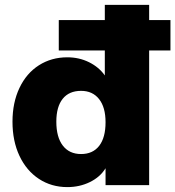

<svg xmlns="http://www.w3.org/2000/svg" viewBox="-20 -756 716 784"><path d="M676 -550H589V0H411V-69Q389 -33 347 -12.5Q305 8 255 8Q190 8 139 -25.5Q88 -59 59.5 -119.5Q31 -180 31 -259Q31 -337 59.5 -397Q88 -457 139 -489.5Q190 -522 255 -522Q303 -522 343.5 -502Q384 -482 408 -448V-550H220V-674H408V-736H589V-674H676ZM411 -257Q411 -318 384.5 -351.5Q358 -385 311 -385Q262 -385 236 -352.5Q210 -320 210 -259Q210 -196 236.5 -161.5Q263 -127 311 -127Q359 -127 385 -160.5Q411 -194 411 -257Z"/></svg>

Font: Muli Black
Style: Regular
Weight: 900
Designer: Vernon Adams
Foundry: Vernon Adams
Version: Version 2.001